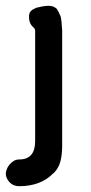

<svg xmlns="http://www.w3.org/2000/svg" viewBox="-52 -455 315 661"><path d="M162 49Q162 77 156 100.5Q150 124 132 142V141Q89 186 14 186Q-7 186 -19.5 172Q-32 158 -32 143Q-32 137 -29 128.5Q-26 120 -20 112.5Q-14 105 -5.5 99.5Q3 94 14 94Q69 94 69 31V-349Q69 -355 64 -360Q48 -373 48 -395V-399Q48 -410 54 -416.5Q60 -423 72 -428L94 -433Q101 -434 106 -434.5Q111 -435 116 -435Q133 -435 144 -424L149 -415Q151 -412 153 -406.5Q155 -401 156 -401Q160 -389 162 -351Z"/></svg>

Font: New Athena Unicode
Style: Bold
Weight: 700
Designer: J. Rusten 1997; rev. by R. Hancock 2001, 2002, rev. by D. Mastronarde 2002-2021
Foundry: Society for Classical Studies (formerly American Philological Association)
Version: Version 5.008